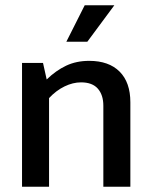

<svg xmlns="http://www.w3.org/2000/svg" viewBox="-20 -712 582 732"><path d="M167 0H64V-472H144L158 -409Q193 -443 232 -461.5Q271 -480 320 -480Q395 -480 436 -439Q477 -398 477 -322V0H374V-309Q374 -350 353 -374Q332 -398 289 -398Q258 -398 226 -382.5Q194 -367 167 -338ZM313 -553H233L303 -692H416Z"/></svg>

Font: Ek Mukta Medium
Style: Regular
Weight: 500
Designer: Girish Dalvi and Yashodeep Gholap
Foundry: Ek Type
Version: Version 2.538;PS 1.002;hotconv 16.6.51;makeotf.lib2.5.65220;